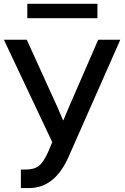

<svg xmlns="http://www.w3.org/2000/svg" viewBox="-22 -964 644 992"><path d="M119.1 -870.1V-944.3H481.4V-870.1ZM-2 -758.8H116.2L250 -464.8Q274.4 -413.1 303.7 -342.8H305.7Q327.1 -395.5 356.4 -461.9L485.4 -758.8H599.6L333 -155.3Q261.7 7.8 127.9 7.8H85.9V-87.9H110.4Q154.3 -87.9 178.7 -106.9Q203.1 -126 227.5 -180.7L248 -229.5Z"/></svg>

Font: Gothic A1 SemiBold
Style: Regular
Weight: 600
Version: Version 2.50